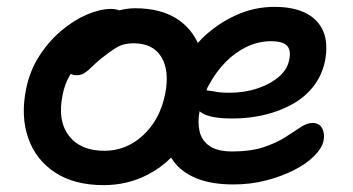

<svg xmlns="http://www.w3.org/2000/svg" viewBox="-20 -527 1029 559"><path d="M282 12Q196 12 140 -25Q84 -62 62 -125.5Q40 -189 56 -268Q67 -322 95 -365Q123 -408 159.5 -438.5Q196 -469 234 -485Q272 -501 303 -501Q316 -501 327 -497Q327 -497 328 -497Q351 -503 373 -503Q451 -503 500 -469Q537 -443 556 -402Q563 -409 570 -417Q613 -458 666.5 -482.5Q720 -507 779 -507Q835 -507 871 -488.5Q907 -470 921.5 -435Q936 -400 926 -348Q917 -307 892.5 -275.5Q868 -244 831 -223.5Q794 -203 749.5 -192.5Q705 -182 657 -182Q589 -182 565 -200Q563 -201 561 -203Q555 -172 561 -145Q567 -118 590 -102Q613 -86 656 -86Q710 -86 747.5 -98.5Q785 -111 810.5 -127.5Q836 -144 855 -156.5Q874 -169 889 -169Q910 -169 918 -153.5Q926 -138 922 -117Q917 -95 894.5 -72.5Q872 -50 835.5 -31.5Q799 -13 754 -1.5Q709 10 660 10Q595 10 551.5 -8Q508 -26 485 -58Q481 -63 478 -68Q448 -38 411 -19Q352 12 282 12ZM186 -312Q184 -309 183 -307Q168 -282 162 -249Q147 -176 180.5 -132Q214 -88 284 -88Q348 -88 397 -133.5Q446 -179 461 -254Q474 -322 449.5 -361.5Q425 -401 369 -401Q340 -401 320 -389Q300 -377 275 -357Q257 -342 246 -331Q235 -320 225.5 -314Q216 -308 202 -308Q193 -308 186 -312ZM581 -264Q590 -263 603 -261Q618 -257 648 -257Q692 -257 729.5 -269.5Q767 -282 792 -303.5Q817 -325 822 -353Q828 -380 816 -393.5Q804 -407 769 -407Q733 -407 699 -391Q665 -375 637 -346.5Q609 -318 589 -281Q584 -273 581 -264Z"/></svg>

Font: Shantell Sans Light Medium
Style: Italic
Weight: 500
Italic angle: -11°
Version: Version 1.011;[c5ecc13dd]